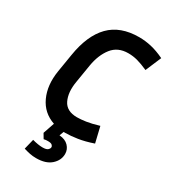

<svg xmlns="http://www.w3.org/2000/svg" viewBox="-219 -794 989 1121"><g transform="rotate(30 276.0 -233.5)"><path d="M346 117Q346 160 311 191.5Q276 223 211 223Q188 223 168.5 219Q149 215 126 208L143 139Q184 150 212 150Q238 150 247.5 141Q257 132 257 123Q257 115 249.5 108.5Q242 102 222 102Q215 102 208.5 102.5Q202 103 194 105L175 73L201 -3Q122 -30 87.5 -105Q53 -180 69 -280L89 -402Q112 -545 183 -617.5Q254 -690 380 -690Q421 -690 462.5 -680.5Q504 -671 552 -648L507 -542Q464 -561 434 -569Q404 -577 372 -577Q302 -577 263.5 -528Q225 -479 212 -402L192 -280Q179 -204 203.5 -153.5Q228 -103 298 -103Q323 -103 357.5 -108Q392 -113 442 -128L467 -23Q412 -4 366 3Q320 10 286 10H274L263 39Q303 42 324.5 64.5Q346 87 346 117Z"/></g></svg>

Font: Inria Sans
Style: Bold Italic
Weight: 700
Italic angle: -10°
Designer: Black Foundry Team
Foundry: Black Foundry
Version: Version 1.2; ttfautohint (v1.8.3)